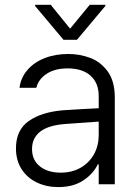

<svg xmlns="http://www.w3.org/2000/svg" viewBox="-20 -761 566 793"><path d="M241.2 -305.7Q275.4 -308.1 317.1 -310.3Q358.9 -312.5 387.7 -314V-364.3Q387.7 -418 354.2 -448.2Q320.8 -478.5 258.8 -478.5Q207.5 -478.5 173.6 -456.8Q139.6 -435.1 129.9 -398.4H60.5Q65.9 -439.9 93 -471.7Q120.1 -503.4 164.1 -520.8Q208 -538.1 262.7 -538.1Q308.6 -538.1 351.8 -522.2Q395 -506.3 424.6 -466.3Q454.1 -426.3 454.1 -358.4V0H387.7V-82H383.8Q365.2 -43 323.7 -15.6Q282.2 11.7 220.7 11.7Q171.9 11.7 132.1 -7.3Q92.3 -26.4 69.1 -62.5Q45.9 -98.6 45.9 -148.4Q45.9 -224.1 98.9 -261.2Q151.9 -298.3 241.2 -305.7ZM230.5 -47.9Q277.8 -47.9 313.5 -68.6Q349.1 -89.4 368.4 -124.5Q387.7 -159.7 387.7 -202.1V-258.8L251 -249Q181.2 -244.1 146.7 -217.8Q112.3 -191.4 112.3 -145.5Q112.3 -99.6 145 -73.7Q177.7 -47.9 230.5 -47.9ZM269.5 -642.6 350.6 -741.2H415V-736.3L297.9 -596.7H242.2L125 -736.3V-741.2H189.5Z"/></svg>

Font: Pretendard Light
Style: Regular
Weight: 300
Designer: Base glyphs from Inter by Rasmus Andersson; Hangeul glyphs from Noto Sans CJK(Source Han Sans) by Jang Soo-young and Kan
Foundry: Kil Hyung-jin
Version: Version 1.309